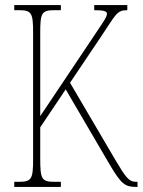

<svg xmlns="http://www.w3.org/2000/svg" viewBox="-20 -734 560 754"><path d="M36 0H219V-20H194C143 -20 138 -31 138 -112V-234L238 -383L410 -89C456 -11 471 0 514 0H520V-20H515C486 -20 474 -37 433 -106L255 -409L376 -589C435 -676 437 -694 480 -694V-714H350V-694C387 -694 400 -690 400 -680C400 -667 387 -650 345 -587L138 -278V-607C138 -683 144 -694 194 -694H219V-714H36V-694H54C104 -694 110 -683 110 -607V-108C110 -31 104 -20 54 -20H36Z"/></svg>

Font: Noto Serif Armenian ExtraCondensed Thin
Style: Regular
Weight: 100
Width: 2
Designer: Monotype Design Team
Foundry: Monotype Imaging Inc.
Version: Version 2.008